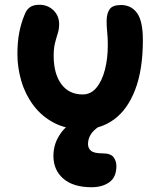

<svg xmlns="http://www.w3.org/2000/svg" viewBox="-20 -532 676 805"><path d="M328 10Q257 10 205.5 -17.5Q154 -45 120 -90.5Q86 -136 69.5 -192Q53 -248 53 -305Q53 -355 60.5 -394.5Q68 -434 83 -470Q90 -490 104.5 -501Q119 -512 145 -512Q180 -512 204 -489Q228 -466 228 -430Q228 -410 222 -391.5Q216 -373 210.5 -351Q205 -329 205 -299Q205 -223 237 -179.5Q269 -136 327 -136Q361 -136 384.5 -164.5Q408 -193 420 -240Q432 -287 432 -342Q432 -375 429.5 -397Q427 -419 427 -443Q427 -475 439.5 -493Q452 -511 487 -511Q530 -511 554.5 -477.5Q579 -444 579 -364Q579 -240 547 -156.5Q515 -73 458.5 -31.5Q402 10 328 10ZM364 253Q287 253 245.5 217Q204 181 204 122Q204 76 227.5 37.5Q251 -1 292 -24.5Q333 -48 383 -48Q396 -48 405.5 -43Q415 -38 415 -26Q415 -20 411.5 -14.5Q408 -9 396 -2Q349 28 349 72Q349 90 362 100.5Q375 111 410 111Q444 111 456 127Q468 143 468 164Q468 211 438.5 232Q409 253 364 253Z"/></svg>

Font: Shantell Sans Normal
Style: Bold
Weight: 700
Designer: Stephen Nixon, Anya Danilova, Shantell Martin
Foundry: Arrow Type
Version: Version 1.009;[a7da0bfa3]